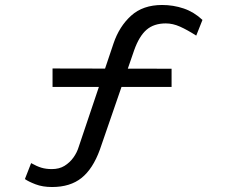

<svg xmlns="http://www.w3.org/2000/svg" viewBox="-20 -720 920 771"><path d="M189 31Q151 31 122.5 20Q94 9 80 -1L105 -65Q128 -52 146.5 -46.5Q165 -41 188 -41Q218 -41 239 -54Q260 -67 274.5 -87Q289 -107 296 -130L436 -546Q459 -614 506.5 -657Q554 -700 631 -700Q676 -700 717.5 -686Q759 -672 793 -640L768 -577Q732 -600 703 -613Q674 -626 646 -626Q598 -626 568.5 -600.5Q539 -575 519 -519L381 -119Q353 -42 307.5 -5.5Q262 31 189 31ZM191 -371V-445L669 -444V-371Z"/></svg>

Font: Lexend Zetta Light
Style: Regular
Weight: 300
Designer: Bonnie Shaver-Troup, Thomas Jockin
Foundry: Lexend
Version: Version 1.007